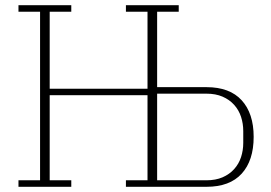

<svg xmlns="http://www.w3.org/2000/svg" viewBox="-20 -718 1040 738"><path d="M51 -25H134V-673H51V-698H254V-673H171V-377H547V-673H464V-698H667V-673H584V-383H774Q863 -383 909 -332.5Q955 -282 955 -192Q955 -101 909 -50.5Q863 0 774 0H464V-25H547V-352H171V-25H254V0H51ZM773 -25Q809 -25 835.5 -36.5Q862 -48 880 -68Q898 -88 906.5 -114Q915 -140 915 -169V-214Q915 -243 906.5 -269Q898 -295 880 -315Q862 -335 835.5 -346.5Q809 -358 773 -358H584V-25Z"/></svg>

Font: IBM Plex Serif ExtLt
Style: Regular
Weight: 200
Designer: Mike Abbink, Paul van der Laan, Pieter van Rosmalen
Foundry: Bold Monday
Version: Version 3.001